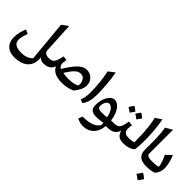

<svg xmlns="http://www.w3.org/2000/svg" viewBox="117 -1888 3288 3288"><g transform="rotate(45 1761.0 -244.0)"><path d="M588.9 -768.1 619.6 -194.8Q627 -165 653.6 -147.7Q680.2 -130.4 725.6 -130.4H726.1V0H725.6Q696.3 0 670.2 -11.5Q644 -22.9 627 -42.5L628.9 -6.8Q632.3 86.4 591.6 149.9Q550.8 213.4 476.8 245.4Q402.8 277.3 306.2 277.3Q218.3 277.3 162.6 246.6Q106.9 215.8 80.6 161.6Q54.2 107.4 54.2 37.1Q54.2 -25.4 68.6 -85.7Q83 -146 107.9 -202.1L183.6 -168Q163.1 -116.2 151.9 -73.7Q140.6 -31.2 140.6 8.8Q140.6 78.1 190.9 108.6Q241.2 139.2 331.1 139.2Q465.3 139.2 543.5 59.6L474.6 -683.1Z M1338.4 -451.2Q1390.1 -451.2 1432.1 -426.3Q1474.1 -401.4 1499 -358.4Q1523.9 -315.4 1523.9 -261.2Q1523.9 -205.1 1495.4 -146.7Q1466.8 -88.4 1417.5 -33.7Q1361.3 -12.2 1303.5 -0.2Q1245.6 11.7 1183.1 11.7Q1088.9 11.7 1019 -18.3Q949.2 -48.3 916 -119.1Q891.6 -51.8 843.3 -25.9Q794.9 0 726.1 0Q716.8 0 712.4 -7.8Q708 -15.6 708 -34.7V-95.7Q708 -114.7 712.4 -122.6Q716.8 -130.4 726.1 -130.4Q759.8 -130.4 783.9 -136.2Q808.1 -142.1 826.4 -161.9Q844.7 -181.6 859.6 -222.2Q874.5 -262.7 889.6 -331.5L968.3 -320.8Q963.4 -293.9 960.7 -271.2Q958 -248.5 958 -231.4Q958 -199.7 971.4 -179Q984.9 -158.2 1008.3 -147Q1062 -236.8 1114.5 -305.2Q1167 -373.5 1222.2 -412.4Q1277.3 -451.2 1338.4 -451.2ZM1310.1 -331.5Q1248 -331.5 1195.6 -276.9Q1143.1 -222.2 1085.4 -128.9Q1114.3 -122.6 1147.7 -118.9Q1181.2 -115.2 1212.4 -115.2Q1341.8 -115.2 1419.4 -155.8Q1428.2 -200.7 1416.5 -240.7Q1404.8 -280.8 1377.2 -306.2Q1349.6 -331.5 1310.1 -331.5Z M1715.3 -768.1Q1725.1 -717.8 1733.4 -654.5Q1741.7 -591.3 1747.6 -524.2Q1753.4 -457 1756.6 -394.5Q1759.8 -332 1759.8 -283.7Q1759.8 -183.6 1740.5 -110.1Q1721.2 -36.6 1678.2 7.8L1618.2 -19.5Q1635.7 -61.5 1643.8 -110.1Q1651.9 -158.7 1651.9 -233.4Q1651.9 -332 1640.6 -447Q1629.4 -562 1604 -683.1Z M2035.2 -426.3Q2085 -426.3 2127.2 -388.2Q2169.4 -350.1 2199 -283.4Q2228.5 -216.8 2238.8 -130.4H2294.9V0H2242.2Q2237.3 83.5 2202.4 146.5Q2167.5 209.5 2107.2 244.9Q2046.9 280.3 1964.8 280.3Q1928.7 280.3 1893.8 271.7Q1858.9 263.2 1818.4 242.7L1848.1 167.5Q1979.5 167 2057.9 138.2Q2136.2 109.4 2178.2 44.9Q2177.7 30.3 2176.5 17.3Q2175.3 4.4 2173.3 -10.7Q2138.7 -2 2098.6 2.9Q2058.6 7.8 2016.6 7.8Q1938.5 7.8 1900.4 -24.2Q1862.3 -56.2 1862.3 -129.9Q1862.3 -186.5 1875 -239.7Q1887.7 -293 1910.9 -335Q1934.1 -377 1965.6 -401.6Q1997.1 -426.3 2035.2 -426.3ZM2014.6 -313.5Q1991.7 -313.5 1972.7 -293.9Q1953.6 -274.4 1942.4 -243.4Q1931.2 -212.4 1931.2 -177.2Q1931.2 -138.7 1954.8 -125.5Q1978.5 -112.3 2030.8 -112.3Q2059.6 -112.3 2092 -114.3Q2124.5 -116.2 2152.8 -120.1Q2136.2 -210.4 2098.4 -262Q2060.5 -313.5 2014.6 -313.5Z M2287.1 -505.9Q2309.6 -536.6 2344.7 -588.9Q2380.9 -575.2 2427.7 -529.8Q2388.7 -475.6 2368.7 -448.2Q2333 -480.5 2287.1 -505.9ZM2450.2 -505.9 2508.3 -588.9Q2548.3 -572.3 2590.8 -529.8Q2568.8 -498.5 2532.2 -448.2Q2495.6 -481.4 2450.2 -505.9ZM2294.9 0Q2285.6 0 2281.2 -7.8Q2276.9 -15.6 2276.9 -34.7V-95.7Q2276.9 -114.7 2281.2 -122.6Q2285.6 -130.4 2294.9 -130.4Q2342.3 -130.4 2371.8 -139.2Q2401.4 -147.9 2419.2 -170.2Q2437 -192.4 2448.2 -232.2Q2459.5 -272 2470.2 -334.5L2549.8 -324.7Q2546.4 -298.3 2544.2 -274.9Q2542 -251.5 2542 -232.4Q2542 -185.5 2570.1 -158Q2598.1 -130.4 2660.2 -130.4H2660.6V0H2660.2Q2586.4 0 2545.9 -31Q2505.4 -62 2486.8 -128.4Q2462.9 -62 2414.8 -31Q2366.7 0 2294.9 0Z M2847.7 -764.2Q2862.3 -697.3 2871.8 -618.9Q2881.3 -540.5 2886.2 -461.4Q2891.1 -382.3 2891.1 -312Q2891.1 -290.5 2889.9 -249Q2888.7 -207.5 2886.2 -160.9Q2883.8 -114.3 2880.9 -76.2Q2846.7 -39.1 2789.6 -19.5Q2732.4 0 2660.6 0Q2651.4 0 2647 -7.8Q2642.6 -15.6 2642.6 -34.7V-95.7Q2642.6 -114.7 2647 -122.6Q2651.4 -130.4 2660.6 -130.4Q2695.3 -130.4 2729.2 -134.3Q2763.2 -138.2 2787.1 -148.9Q2787.1 -242.7 2782.2 -339.4Q2777.3 -436 2766.4 -526.6Q2755.4 -617.2 2736.3 -691.4Z M3103 -768.1V-170.9Q3117.2 -152.3 3142.8 -141.4Q3168.5 -130.4 3214.4 -130.4H3214.8V0H3214.4Q3136.2 0 3090.1 -23.2Q3043.9 -46.4 3023.9 -88.1Q3003.9 -129.9 3003.9 -185.1V-386.7Q3003.9 -475.6 2997.8 -554Q2991.7 -632.3 2979 -696.3Z M3257.8 116.7Q3281.2 126 3304.2 142.6Q3327.1 159.2 3349.6 182.1Q3334 204.6 3317.6 227.3Q3301.3 250 3284.2 273.4Q3243.2 235.8 3193.4 209Q3210 185.5 3225.8 162.8Q3241.7 140.1 3257.8 116.7ZM3214.8 0Q3205.6 0 3201.2 -7.8Q3196.8 -15.6 3196.8 -34.7V-95.7Q3196.8 -114.7 3201.2 -122.6Q3205.6 -130.4 3214.8 -130.4H3245.1Q3285.6 -130.4 3321.8 -134.5Q3357.9 -138.7 3379.4 -149.4Q3368.2 -243.2 3307.6 -365.2L3405.8 -459.5Q3422.4 -426.3 3436.5 -380.9Q3450.7 -335.4 3459.5 -287.8Q3468.3 -240.2 3468.3 -199.7Q3468.3 -152.3 3453.9 -112.5Q3439.5 -72.8 3408.7 -30.8Q3368.7 -14.2 3326.4 -7.1Q3284.2 0 3229 0Z"/></g></svg>

Font: Pinar DS1 SemiBold
Style: Regular
Weight: 600
Designer: Amin Abedi
Version: Version 3.000